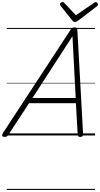

<svg xmlns="http://www.w3.org/2000/svg" viewBox="-65 -1301 961 1844"><path d="M-21 14Q-37 14 -42.5 5Q-48 -4 -39 -20L614 -1017Q622 -1029 630 -1033.5Q638 -1038 652 -1038Q665 -1038 671 -1032.5Q677 -1027 678 -1011L733 -14Q734 0 728 7Q722 14 706 14Q692 14 687 8.5Q682 3 681 -10L664 -310H214L17 -9Q7 5 0 9.5Q-7 14 -21 14ZM247 -360H662L631 -953ZM854 -1281Q863 -1281 869.5 -1273.5Q876 -1266 876 -1259Q876 -1253 874 -1249.5Q872 -1246 867 -1242L686 -1103Q676 -1096 669 -1093Q662 -1090 654 -1090Q647 -1090 641.5 -1093.5Q636 -1097 630 -1104L517 -1245Q514 -1249 512.5 -1253Q511 -1257 511 -1261Q511 -1270 520 -1275.5Q529 -1281 536 -1281Q543 -1281 546.5 -1278Q550 -1275 554 -1271L664 -1155L833 -1270Q840 -1275 844 -1278Q848 -1281 854 -1281ZM0 513H848V523H0ZM0 -20H848V0H0ZM0 -505H848V-500H0ZM0 -1033H848V-1023H0Z"/></svg>

Font: Playwrite IN Guides
Style: Regular
Weight: 400
Designer: Veronika Burian, José Scaglione
Foundry: TypeTogether
Version: Version 1.003